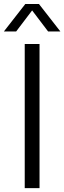

<svg xmlns="http://www.w3.org/2000/svg" viewBox="-48 -966 330 986"><path d="M79 0V-740H155V0ZM-28 -804.5 82 -945.5H152L262 -804.5H199L117 -912.5L35 -804.5Z"/></svg>

Font: Encode Sans Semi Condensed
Style: Regular
Weight: 400
Width: 4
Designer: Multiple Designers
Foundry: Impallari Type
Version: Version 3.000; ttfautohint (v1.8.3) -l 8 -r 50 -G 200 -x 14 